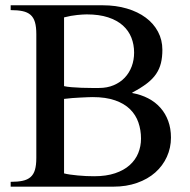

<svg xmlns="http://www.w3.org/2000/svg" viewBox="-20 -700 712 720"><path d="M116.2 -571.8Q116.2 -599.1 111.1 -616.7Q106 -634.3 94.5 -644.3Q83 -654.3 64.7 -658.2Q46.4 -662.1 20 -662.1V-680.2H365.2Q414.6 -680.2 455.8 -668Q497.1 -655.8 526.6 -633.8Q556.2 -611.8 572.5 -581.1Q588.9 -550.3 588.9 -513.2Q588.9 -485.4 583.5 -463.4Q578.1 -441.4 565.4 -422.6Q552.7 -403.8 530.8 -387Q508.8 -370.1 476.1 -353V-351.1Q508.8 -345.2 535.6 -331.3Q562.5 -317.4 581.5 -295.9Q600.6 -274.4 610.8 -246.3Q621.1 -218.3 621.1 -184.1Q621.1 -145.5 605.7 -111.8Q590.3 -78.1 562.3 -53.2Q534.2 -28.3 494.1 -14.2Q454.1 0 404.8 0H20V-18.1Q46.4 -18.1 64.7 -22Q83 -25.9 94.5 -35.9Q106 -45.9 111.1 -63.2Q116.2 -80.6 116.2 -107.9ZM220.2 -377Q230.5 -374.5 248.5 -373Q266.6 -371.6 286.1 -370.8Q305.7 -370.1 323.5 -370.1Q341.3 -370.1 351.1 -370.1Q382.3 -370.1 406.7 -380.6Q431.2 -391.1 448 -408.9Q464.8 -426.8 473.9 -450.9Q482.9 -475.1 482.9 -502.9Q482.9 -532.7 472.7 -558.8Q462.4 -585 440.7 -604.5Q418.9 -624 385.3 -635Q351.6 -646 305.2 -646Q292.5 -646 269.5 -643.8Q246.6 -641.6 220.2 -634.8ZM220.2 -49.8Q229 -47.4 242.7 -45.4Q256.3 -43.5 271.7 -42Q287.1 -40.5 303 -39.8Q318.8 -39.1 333 -39.1Q378.4 -39.1 411.6 -50.3Q444.8 -61.5 466.3 -80.8Q487.8 -100.1 498.3 -125.7Q508.8 -151.4 508.8 -180.2Q508.8 -212.4 499 -240.7Q489.3 -269 467.8 -290.3Q446.3 -311.5 411.6 -323.7Q377 -335.9 327.1 -335.9Q320.8 -335.9 308.8 -335.4Q296.9 -335 282.2 -334.2Q267.6 -333.5 251.2 -332.3Q234.9 -331.1 220.2 -329.1Z"/></svg>

Font: Tunjung putih
Style: Regular
Weight: 400
Designer: R.S. Wihananto
Foundry: R.S. Wihananto
Version: Version 2.0.1